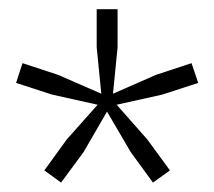

<svg xmlns="http://www.w3.org/2000/svg" viewBox="-20 -828 466 418"><path d="M234 -600 301 -524 350 -457 313 -430.5 264.5 -497 213 -585 162 -497 113 -430.5 76.5 -457 125 -524 192.5 -600 93.5 -622 15 -647.5 29 -690.5 106.5 -665 200.5 -624 190.5 -725.5V-808H236V-725.5L226 -624L319.5 -665L397 -690.5L411.5 -647.5L333 -622Z"/></svg>

Font: Encode Sans Condensed Light
Style: Regular
Weight: 300
Width: 3
Designer: Multiple Designers
Foundry: Impallari Type
Version: Version 3.000; ttfautohint (v1.8.3) -l 8 -r 50 -G 200 -x 14 